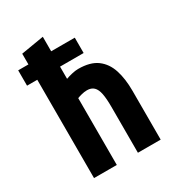

<svg xmlns="http://www.w3.org/2000/svg" viewBox="-184 -892 928 1008"><g transform="rotate(-30 280.0 -388.5)"><path d="M90 0V-596H28V-689H90V-754L228 -777V-689H371V-596H228V-522Q244 -528 265.5 -533Q287 -538 304 -538Q377 -538 418 -507.5Q459 -477 476.5 -423Q494 -369 494 -297V0H356V-279Q356 -328 350 -358.5Q344 -389 329 -403.5Q314 -418 288 -418Q272 -418 255 -413.5Q238 -409 228 -405V0Z"/></g></svg>

Font: Ubuntu Sans Mono
Style: Regular
Weight: 400
Monospace: yes
Designer: Dalton Maag Ltd
Foundry: Dalton Maag Ltd
Version: Version 1.006